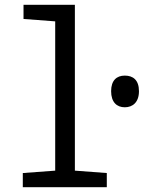

<svg xmlns="http://www.w3.org/2000/svg" viewBox="-20 -780 599 800"><path d="M75 0H425V-59L292 -69V-760H78V-701L210 -691V-69L75 -59ZM500 -333C533 -333 559 -354 559 -400C559 -447 534 -465 500 -465C466 -465 443 -445 443 -400C443 -355 466 -333 500 -333Z"/></svg>

Font: Noto Sans Mono ExtraCondensed
Style: Regular
Weight: 400
Width: 2
Designer: Monotype Design Team
Foundry: Monotype Imaging Inc.
Version: Version 2.014